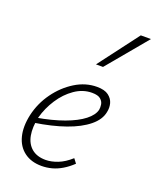

<svg xmlns="http://www.w3.org/2000/svg" viewBox="-134 -784 709 870"><g transform="rotate(20 221.0 -349.0)"><path d="M172 6Q122 6 88.5 -19Q55 -44 43.5 -89Q32 -134 45 -193Q59 -254 95.5 -304.5Q132 -355 182 -386Q232 -417 287 -417Q324 -417 343 -402.5Q362 -388 367.5 -367.5Q373 -347 368 -325Q361 -287 322.5 -255.5Q284 -224 220.5 -201.5Q157 -179 71 -166L72 -191Q148 -204 204 -224.5Q260 -245 292.5 -270.5Q325 -296 331 -323Q333 -334 331 -348Q329 -362 316.5 -373Q304 -384 275 -384Q231 -384 192 -357Q153 -330 125 -287Q97 -244 84 -196Q73 -145 80 -107Q87 -69 112.5 -47.5Q138 -26 180 -26Q207 -26 238 -38Q269 -50 300 -78L316 -57Q294 -36 270 -21.5Q246 -7 221.5 -0.5Q197 6 172 6ZM247 -511 393 -704H442L281 -511Z"/></g></svg>

Font: Ysabeau Infant ExtraLight
Style: Italic
Weight: 250
Italic angle: -12°
Designer: Christian Thalmann (Catharsis Fonts)
Version: Version 2.001;gftools[0.9.30]; featfreeze: ss01,ss02,lnum